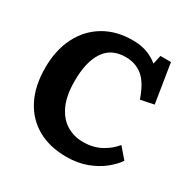

<svg xmlns="http://www.w3.org/2000/svg" viewBox="-162 -871 1034 1041"><g transform="rotate(30 355.0 -350.5)"><path d="M382 14Q278 14 202 -29Q126 -72 84.5 -153Q43 -234 43 -348Q43 -458 84.5 -540.5Q126 -623 202 -668.5Q278 -714 381 -714Q431 -714 470 -700Q509 -686 540 -660L552 -715H618L657 -471L574 -454Q544 -543 500 -579.5Q456 -616 393 -616Q304 -616 260.5 -550.5Q217 -485 217 -366Q217 -272 245 -213.5Q273 -155 319 -128Q365 -101 420 -101Q484 -101 532 -127Q580 -153 610 -191L667 -125Q643 -90 603 -58.5Q563 -27 507.5 -6.5Q452 14 382 14Z"/></g></svg>

Font: Literata
Style: Bold
Weight: 700
Designer: Latin by Veronika Burian and Jose Scaglione. Greek by Irene Vlachou. Cyrillic by Vera Evstafieva.
Foundry: TypeTogether
Version: Version 3.103; ttfautohint (v1.8.4.7-5d5b);gftools[0.9.29]